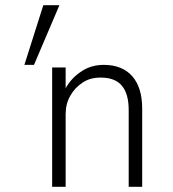

<svg xmlns="http://www.w3.org/2000/svg" viewBox="-20 -720 667 740"><path d="M233 -460H181V0H233ZM476 -296V0H528V-302Q528 -382 490 -426Q451 -470 380 -470Q331 -470 294 -445Q254 -419 232 -378Q209 -334 209 -280H233Q233 -320 251 -351Q268 -382 299 -402Q327 -421 368 -421Q425 -421 451 -388Q476 -357 476 -296ZM147 -700 74 -470H111L209 -700Z"/></svg>

Font: NM-font
Style: Light
Weight: 500
Designer: ""
Foundry: ""
Version: ""